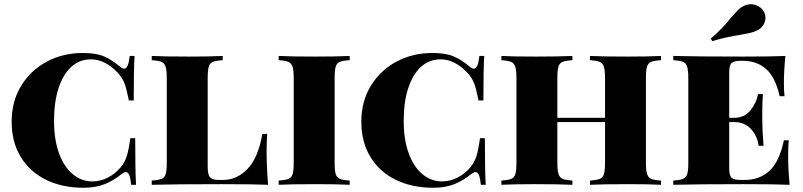

<svg xmlns="http://www.w3.org/2000/svg" viewBox="-20 -872 3787 906"><path d="M547 -557Q558 -548 566 -548Q586 -548 592 -608H615Q611 -548 611 -398H588Q577 -454 567.5 -478.5Q558 -503 538 -526Q510 -557 477 -574.5Q444 -592 409 -592Q356 -592 317 -557Q278 -522 256.5 -456.5Q235 -391 235 -302Q235 -212 259 -147.5Q283 -83 324 -49.5Q365 -16 416 -16Q453 -16 488 -33.5Q523 -51 549 -82Q569 -106 578 -134.5Q587 -163 595 -220H618Q618 -63 622 0H599Q596 -31 590 -45.5Q584 -60 574 -60Q566 -60 554 -51Q518 -21 475 -3.5Q432 14 374 14Q275 14 198.5 -23Q122 -60 78.5 -130.5Q35 -201 35 -298Q35 -393 79.5 -466.5Q124 -540 200.5 -581Q277 -622 371 -622Q434 -622 471.5 -605.5Q509 -589 547 -557Z M1031 -588Q999 -586 984.5 -580Q970 -574 965 -557Q960 -540 960 -502V-86Q960 -47 971.5 -35Q983 -23 1011 -23H1034Q1098 -23 1148 -75Q1198 -127 1218 -240H1241Q1238 -207 1238 -158Q1238 -88 1245 0Q1180 -3 1026 -3Q806 -3 696 0V-20Q728 -22 742.5 -28Q757 -34 762 -51Q767 -68 767 -106V-502Q767 -540 761.5 -557Q756 -574 742 -580Q728 -586 696 -588V-608Q753 -605 874 -605Q975 -605 1031 -608Z M1630 -588Q1598 -586 1583.5 -580Q1569 -574 1564 -557Q1559 -540 1559 -502V-106Q1559 -68 1564 -51Q1569 -34 1583.5 -28Q1598 -22 1630 -20V0Q1575 -3 1468 -3Q1349 -3 1295 0V-20Q1327 -22 1341.5 -28Q1356 -34 1361 -51Q1366 -68 1366 -106V-502Q1366 -540 1360.5 -557Q1355 -574 1341 -580Q1327 -586 1295 -588V-608Q1349 -605 1468 -605Q1574 -605 1630 -608Z M2197 -557Q2208 -548 2216 -548Q2236 -548 2242 -608H2265Q2261 -548 2261 -398H2238Q2227 -454 2217.5 -478.5Q2208 -503 2188 -526Q2160 -557 2127 -574.5Q2094 -592 2059 -592Q2006 -592 1967 -557Q1928 -522 1906.5 -456.5Q1885 -391 1885 -302Q1885 -212 1909 -147.5Q1933 -83 1974 -49.5Q2015 -16 2066 -16Q2103 -16 2138 -33.5Q2173 -51 2199 -82Q2219 -106 2228 -134.5Q2237 -163 2245 -220H2268Q2268 -63 2272 0H2249Q2246 -31 2240 -45.5Q2234 -60 2224 -60Q2216 -60 2204 -51Q2168 -21 2125 -3.5Q2082 14 2024 14Q1925 14 1848.5 -23Q1772 -60 1728.5 -130.5Q1685 -201 1685 -298Q1685 -393 1729.5 -466.5Q1774 -540 1850.5 -581Q1927 -622 2021 -622Q2084 -622 2121.5 -605.5Q2159 -589 2197 -557Z M3099 -588Q3067 -586 3052.5 -580Q3038 -574 3033 -557Q3028 -540 3028 -502V-106Q3028 -68 3033.5 -51Q3039 -34 3053 -28Q3067 -22 3099 -20V0Q3048 -3 2941 -3Q2826 -3 2764 0V-20Q2796 -22 2810.5 -28Q2825 -34 2830 -51Q2835 -68 2835 -106V-296H2610V-106Q2610 -68 2615.5 -51Q2621 -34 2635 -28Q2649 -22 2681 -20V0Q2620 -3 2504 -3Q2397 -3 2346 0V-20Q2378 -22 2392.5 -28Q2407 -34 2412 -51Q2417 -68 2417 -106V-502Q2417 -540 2411.5 -557Q2406 -574 2392 -580Q2378 -586 2346 -588V-608Q2397 -605 2504 -605Q2619 -605 2681 -608V-588Q2649 -586 2634.5 -580Q2620 -574 2615 -557Q2610 -540 2610 -502V-316H2835V-502Q2835 -540 2829.5 -557Q2824 -574 2810 -580Q2796 -586 2764 -588V-608Q2825 -605 2941 -605Q3048 -605 3099 -608Z M3706 0Q3641 -3 3487 -3Q3267 -3 3157 0V-20Q3189 -22 3203.5 -28Q3218 -34 3223 -51Q3228 -68 3228 -106V-502Q3228 -540 3222.5 -557Q3217 -574 3203 -580Q3189 -586 3157 -588V-608Q3267 -605 3487 -605Q3627 -605 3686 -608Q3679 -537 3679 -480Q3679 -441 3682 -418H3659Q3639 -507 3595.5 -546Q3552 -585 3485 -585H3472Q3444 -585 3432.5 -575Q3421 -565 3421 -532V-316H3444Q3492 -316 3520.5 -350.5Q3549 -385 3557 -428H3580Q3577 -394 3577 -348V-306Q3577 -257 3583 -184H3560Q3553 -232 3523 -264Q3493 -296 3444 -296H3421V-76Q3421 -43 3432.5 -33Q3444 -23 3472 -23H3495Q3565 -23 3611.5 -66.5Q3658 -110 3679 -210H3702Q3699 -182 3699 -138Q3699 -77 3706 0ZM3523 -852Q3542 -852 3559.5 -842Q3577 -832 3586 -814Q3592 -802 3592 -788Q3592 -770 3582 -754Q3572 -738 3554 -729Q3538 -721 3521 -717Q3504 -713 3475 -708Q3404 -697 3341 -678L3334 -690Q3386 -734 3430 -789Q3451 -813 3463 -825Q3475 -837 3492 -845Q3508 -852 3523 -852Z"/></svg>

Font: Playfair Display SC Black
Style: Regular
Weight: 900
Designer: Claus Eggers Sørensen
Foundry: Claus Eggers Sørensen
Version: Version 1.200; ttfautohint (v1.6)